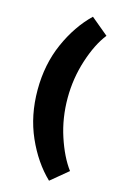

<svg xmlns="http://www.w3.org/2000/svg" viewBox="-127 -769 603 950"><g transform="rotate(15 174.0 -294.0)"><path d="M55 -294Q55 -425 103 -533.5Q151 -642 226 -714L315 -640Q270 -583 239.5 -488.5Q209 -394 209 -294Q209 -191 239.5 -98.5Q270 -6 314 53L226 126Q151 54 103 -54.5Q55 -163 55 -294Z"/></g></svg>

Font: Martel Sans ExtraBold
Style: Regular
Weight: 800
Designer: Dan Reynolds and Mathieu Réguer
Foundry: Dan Reynolds and Mathieu Réguer
Version: Version 1.002; ttfautohint (v1.1) -l 5 -r 5 -G 72 -x 0 -D la